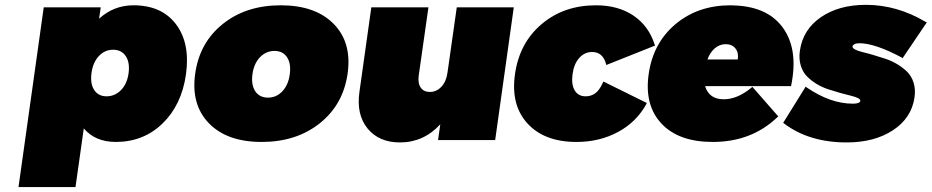

<svg xmlns="http://www.w3.org/2000/svg" viewBox="-20 -577 3838 791"><path d="M56.2 193.8 160.2 -546.9H395L388.2 -500Q449.2 -555.2 529.8 -555.2Q646 -555.2 705.1 -477.1Q764.2 -398.9 746.1 -270Q728 -144 649.4 -68.1Q570.8 7.8 457 7.8Q372.6 7.8 325.2 -47.9L291 193.8ZM418.9 -180.2Q453.6 -180.2 478.8 -206.1Q503.9 -231.9 509.8 -275.9Q515.6 -319.8 498 -345.9Q480.5 -372.1 445.8 -372.1Q411.6 -372.1 387.2 -345.9Q362.8 -319.8 356.9 -275.9Q351.1 -231.9 368.2 -206.1Q385.3 -180.2 418.9 -180.2Z M840.8 -69.1Q766.1 -146 784.2 -273.9Q802.2 -401.9 898.2 -478.5Q994.1 -555.2 1136.7 -555.2Q1279.3 -555.2 1354.7 -478.5Q1430.2 -401.9 1412.1 -273.9Q1394 -146 1297.4 -69.1Q1200.7 7.8 1058.1 7.8Q915.5 7.8 840.8 -69.1ZM1051 -341.1Q1025.9 -314.9 1020 -271Q1014.2 -227.1 1031.7 -200.9Q1049.3 -174.8 1084 -174.8Q1118.7 -174.8 1143.3 -200.9Q1168 -227.1 1173.8 -271Q1179.7 -314.9 1162.6 -341.1Q1145.5 -367.2 1110.8 -367.2Q1076.2 -367.2 1051 -341.1Z M1460.9 -199.2 1509.8 -546.9H1745.1L1705.1 -266.1Q1700.7 -234.4 1713.1 -216.3Q1725.6 -198.2 1751 -198.2Q1778.8 -198.2 1798.8 -220Q1818.8 -241.7 1823.7 -278.8L1861.8 -546.9H2096.7L2020 0H1784.7L1793.9 -64.9Q1725.1 9.8 1627.9 9.8Q1541 9.8 1494.1 -47.9Q1447.3 -105.5 1460.9 -199.2Z M2101.6 -271Q2119.6 -399.9 2211.2 -477.5Q2302.7 -555.2 2435.5 -555.2Q2526.4 -555.2 2589.4 -512.9Q2652.3 -470.7 2676.8 -394L2678.7 -389.2L2477.5 -309.1L2476.6 -314Q2463.4 -362.8 2418.9 -362.8Q2388.7 -362.8 2366.7 -338.6Q2344.7 -314.5 2338.9 -272Q2333 -229 2347.7 -204.6Q2362.3 -180.2 2392.6 -180.2Q2415.5 -180.2 2432.6 -192.9Q2449.7 -205.6 2462.9 -234.9L2465.8 -241.2L2644.5 -152.8L2642.6 -147.9Q2601.6 -73.7 2525.6 -33Q2449.7 7.8 2355 7.8Q2222.7 7.8 2153.1 -68.4Q2083.5 -144.5 2101.6 -271Z M2652.3 -271Q2670.4 -399.9 2762.9 -477.5Q2855.5 -555.2 2989.7 -555.2Q2993.7 -555.2 3001.7 -554.7Q3009.8 -554.2 3013.7 -554.2Q3147.9 -546.9 3208.5 -458.3Q3269 -369.6 3239.7 -226.1L3238.8 -222.2H2884.8Q2901.4 -168 2961.4 -168Q3018.1 -168 3075.7 -215.8L3079.6 -219.2L3186.5 -97.2L3182.6 -94.2Q3076.2 7.8 2916.5 7.8Q2775.9 7.8 2705.1 -67.9Q2634.3 -143.6 2652.3 -271ZM2894.5 -332H3019.5Q3023.9 -359.9 3009.8 -377.4Q2995.6 -395 2969.7 -395Q2944.8 -395 2925 -378.2Q2905.3 -361.3 2894.5 -332Z M3206.5 -70.8 3299.3 -220.2 3303.2 -216.8Q3401.4 -149.9 3493.2 -149.9Q3522 -149.9 3524.4 -161.1Q3525.4 -167.5 3514.2 -173.1Q3502.9 -178.7 3483.9 -183.1Q3464.8 -187.5 3440.9 -194.3Q3417 -201.2 3392.1 -209.2Q3367.2 -217.3 3344.2 -231.2Q3321.3 -245.1 3304.2 -262.7Q3287.1 -280.3 3278.8 -307.6Q3270.5 -335 3275.4 -368.2Q3287.6 -455.1 3361.8 -506.1Q3436 -557.1 3547.4 -557.1Q3675.3 -557.1 3793.5 -486.8L3798.3 -484.9L3698.2 -336.9L3695.3 -339.8Q3584.5 -398.9 3520.5 -398.9Q3507.3 -398.9 3500.2 -395Q3493.2 -391.1 3492.2 -386.2Q3491.2 -379.4 3502.4 -373.3Q3513.7 -367.2 3533.2 -362.5Q3552.7 -357.9 3577.4 -350.6Q3602.1 -343.3 3627.4 -335Q3652.8 -326.7 3676.5 -312.5Q3700.2 -298.3 3717.8 -280.8Q3735.4 -263.2 3743.9 -236.1Q3752.4 -209 3747.6 -175.8Q3735.4 -90.8 3658.9 -40.5Q3582.5 9.8 3468.3 9.8Q3312.5 9.8 3209.5 -68.8Z"/></svg>

Font: Trueno UltraBlack
Style: Italic
Weight: 950
Designer: Julieta Ulanovsky
Foundry: Julieta Ulanovsky
Version: Version 3.001b | FøM Fix